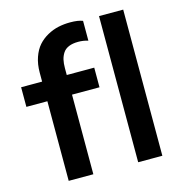

<svg xmlns="http://www.w3.org/2000/svg" viewBox="-115 -891 929 992"><g transform="rotate(-15 350.0 -394.5)"><path d="M130.4 0V-425.8H18.1V-530.8H130.4V-578.6Q130.4 -624 143.1 -660.4Q155.8 -696.8 176.8 -720.5Q197.8 -744.1 226.6 -760Q255.4 -775.9 285.6 -782.5Q315.9 -789.1 349.1 -789.1Q391.6 -789.1 416 -779.3V-673.3Q391.1 -681.2 363.3 -681.2Q333.5 -681.2 313 -672.6Q292.5 -664.1 281.7 -647.7Q271 -631.3 266.6 -612.3Q262.2 -593.3 262.2 -567.9V-530.8H409.2V-425.8H262.2V0ZM631.3 -781.7V0H502V-781.7Z"/></g></svg>

Font: Epilogue SemiBold
Style: Regular
Weight: 600
Designer: Tyler Finck
Foundry: Etcetera Type Co
Version: Version 2.112